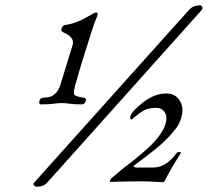

<svg xmlns="http://www.w3.org/2000/svg" viewBox="-20 -675 780 721"><path d="M334 -626Q340 -628 341 -628Q350 -628 345 -614Q333 -587 320 -544Q290 -450 285 -433Q280 -415 271 -385Q262 -355 262 -354Q255 -325 259.5 -319Q264 -313 294 -308Q307 -306 301 -293Q297 -283 287 -283Q258 -283 241 -285.5Q224 -288 212 -288Q200 -288 181 -285.5Q162 -283 134 -283Q125 -283 128 -296Q131 -307 142 -308Q159 -309 168 -311.5Q177 -314 188.5 -324.5Q200 -335 206 -354L253 -507Q261 -535 217 -554Q207 -559 211.5 -569.5Q216 -580 224 -581Q241 -583 260 -589.5Q279 -596 292 -603Q305 -610 318.5 -617.5Q332 -625 334 -626ZM108 11 690 -638Q706 -655 731 -655Q737 -655 739.5 -649Q742 -643 738 -638L157 11Q144 26 119 26Q112 26 107.5 21Q103 16 108 11ZM482 -232Q478 -227 474.5 -226.5Q471 -226 469.5 -229Q468 -232 469 -237Q475 -258 518 -291Q561 -324 604 -324Q639 -324 655.5 -296.5Q672 -269 660 -231Q658 -223 654 -215Q650 -207 647 -201.5Q644 -196 637 -188Q630 -180 627.5 -176.5Q625 -173 616 -163.5Q607 -154 605 -152Q591 -137 563 -114.5Q535 -92 509.5 -73Q484 -54 482 -52Q480 -48 491 -46H508H555Q602 -46 640 -96Q646 -106 656 -104Q662 -104 656 -95Q619 -37 603 -4Q596 12 588 9Q541 6 511 6Q444 6 396 8Q393 9 393 5Q393 -2 401 -8L449 -48Q450 -49 465.5 -60.5Q481 -72 493 -82Q505 -92 524 -108.5Q543 -125 557 -140Q571 -155 583 -172.5Q595 -190 600 -205Q610 -233 599.5 -251.5Q589 -270 567 -270Q542 -270 525 -262.5Q508 -255 482 -232Z"/></svg>

Font: EB Garamond 12
Style: Italic
Weight: 400
Italic angle: -17°
Version: Version 0.016; ttfautohint (v1.8.4)